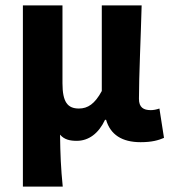

<svg xmlns="http://www.w3.org/2000/svg" viewBox="-20 -516 634 713"><path d="M65 177H213C206 108 204 58 203 -16C219 3 241 7 265 7C309 7 346 -20 370 -71H374C390 -16 433 12 502 12C544 12 568 5 589 -4L572 -113C561 -109 549 -107 540 -107C513 -107 496 -117 496 -149C496 -232 503 -380 506 -496H358V-178C332 -130 306 -113 273 -113C231 -113 212 -137 212 -207V-496H65Z"/></svg>

Font: Giro Sans Regular
Style: Bold
Weight: 700
Designer: Paul D. Hunt
Foundry: Adobe Systems Incorporated
Version: Version 1.000;PS 1.0;hotconv 1.0.88;makeotf.lib2.5.647800